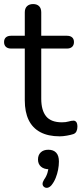

<svg xmlns="http://www.w3.org/2000/svg" viewBox="-23 -662 401 945"><path d="M271 9Q214 9 175.5 -11.5Q137 -32 118 -71.5Q99 -111 99 -168V-423H32Q15 -423 6 -431.5Q-3 -440 -3 -455Q-3 -470 6 -478Q15 -486 32 -486H99V-601Q99 -621 110 -631.5Q121 -642 140 -642Q159 -642 169.5 -631.5Q180 -621 180 -601V-486H306Q323 -486 332 -478Q341 -470 341 -455Q341 -440 332 -431.5Q323 -423 306 -423H180V-176Q180 -119 204 -89.5Q228 -60 282 -60Q301 -60 314.5 -64Q328 -68 337 -68Q346 -69 352 -62Q358 -55 358 -38Q358 -26 353.5 -16Q349 -6 338 -2Q326 2 306.5 5.5Q287 9 271 9ZM230 250Q221 260 211.5 262Q202 264 194.5 258.5Q187 253 186.5 244Q186 235 194 222Q205 207 210.5 189Q216 171 216 156L219 171Q193 171 178.5 158Q164 145 164 123Q164 101 177.5 88Q191 75 215 75Q240 75 253.5 89.5Q267 104 267 133Q267 152 263 173Q259 194 251 214Q243 234 230 250Z"/></svg>

Font: Nunito ExtraLight
Style: Regular
Weight: 400
Version: Version 3.602